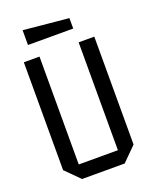

<svg xmlns="http://www.w3.org/2000/svg" viewBox="-158 -951 822 1037"><g transform="rotate(-20 252.5 -432.5)"><path d="M50 -80V-700H140V-80H365V-700H455V-80L375 0H130ZM363 -780H103V-865L363 -840Z"/></g></svg>

Font: Tektur SemiCondensed
Style: Regular
Weight: 400
Width: 4
Designer: Adam Jagosz
Foundry: Adam Jagosz
Version: Version 1.005;gftools[0.9.30]